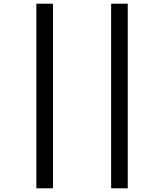

<svg xmlns="http://www.w3.org/2000/svg" viewBox="-20 -783 907 1040"><path d="M177 -763H267V237H177ZM582 -763H672V237H582Z"/></svg>

Font: Noto Sans UI NarrowMedium
Style: Italic
Weight: 500
Width: 4
Italic angle: -12°
Designer: Monotype Design Team
Foundry: Monotype Imaging Inc.
Version: Version 1.001